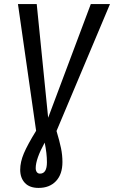

<svg xmlns="http://www.w3.org/2000/svg" viewBox="-20 -709 559 941"><path d="M257 -67Q272 -17 279 17Q286 51 286 85Q286 145 254.5 178.5Q223 212 169 212Q125 212 102 187.5Q79 163 79 123Q79 85 97 42.5Q115 0 157 -68L68 -689H160L216 -132L425 -689H519ZM199 -10Q155 70 155 115Q155 127 160.5 134.5Q166 142 176 142Q210 142 210 86Q210 43 199 -10Z"/></svg>

Font: Fira Sans Compressed
Style: Italic
Weight: 400
Width: 1
Italic angle: -8°
Designer: bBox Type GmbH & Carrois Corporate GbR & Edenspiekermann AG
Foundry: bBox Type GmbH & Carrois Corporate GbR & Edenspiekermann AG
Version: Version 4.301